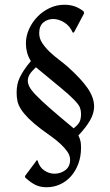

<svg xmlns="http://www.w3.org/2000/svg" viewBox="-20 -728 462 808"><path d="M321 -249Q321 -263 316.5 -275Q312 -287 293.5 -306.5Q275 -326 236.5 -358Q198 -390 131 -445Q111 -426 104 -413.5Q97 -401 97 -388Q97 -377 103.5 -363.5Q110 -350 130.5 -328.5Q151 -307 189 -273.5Q227 -240 290 -188Q310 -204 315.5 -216.5Q321 -229 321 -249ZM286 -591Q274 -619 250.5 -633.5Q227 -648 204 -648Q180 -648 162.5 -633.5Q145 -619 145 -588Q145 -566 158 -546.5Q171 -527 189.5 -509.5Q208 -492 228.5 -476.5Q249 -461 265 -447Q322 -396 349 -356.5Q376 -317 376 -280Q376 -251 359 -221.5Q342 -192 310 -158Q318 -141 319.5 -130Q321 -119 321 -106Q321 -69 309.5 -38.5Q298 -8 278.5 14Q259 36 232.5 48Q206 60 176 60Q150 60 130 50.5Q110 41 86 19L85 13L135 -54L138 -53Q146 -24 166.5 -10.5Q187 3 209 3Q235 3 255 -12Q275 -27 275 -55Q275 -73 264 -89Q253 -105 236 -121Q219 -137 197.5 -152.5Q176 -168 154 -184Q121 -209 100.5 -229.5Q80 -250 68.5 -268Q57 -286 53.5 -302.5Q50 -319 50 -337Q50 -356 53 -371.5Q56 -387 63.5 -402.5Q71 -418 82 -434.5Q93 -451 110 -471Q99 -488 94 -507Q89 -526 89 -545Q89 -576 102 -605Q115 -634 137 -657Q159 -680 188.5 -694Q218 -708 251 -708Q274 -708 293.5 -701.5Q313 -695 332 -680L334 -672L291 -591Z"/></svg>

Font: Quattrocento
Style: Regular
Weight: 400
Designer: Pablo Impallari
Foundry: Pablo Impallari, Igino Marini, Branda Gallo
Version: Version 2.000